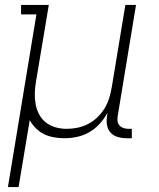

<svg xmlns="http://www.w3.org/2000/svg" viewBox="-20 -550 640 775"><path d="M12 205 127 -492H65V-530H177L125 -219Q121 -196 120.5 -173Q120 -150 124 -128.5Q128 -107 138.5 -87.5Q149 -68 166 -55Q183 -42 204.5 -36Q226 -30 249 -30Q271 -30 293 -34.5Q315 -39 335.5 -49.5Q356 -60 373 -76.5Q390 -93 402 -112.5Q414 -132 420.5 -153.5Q427 -175 431 -197L486 -530H529L455 -81Q453 -71 454.5 -61Q456 -51 462 -44Q468 -37 477.5 -33.5Q487 -30 497 -30H512V8H491Q473 8 455.5 3Q438 -2 426.5 -14.5Q415 -27 412 -45Q409 -63 412 -81L414 -95Q401 -71 382.5 -50.5Q364 -30 340.5 -16.5Q317 -3 291 2.5Q265 8 240 8Q218 8 196.5 4Q175 0 157 -9Q139 -18 124.5 -32.5Q110 -47 100 -65L55 205Z"/></svg>

Font: Iosevka Slab XLtEx
Style: Italic
Weight: 200
Width: 7
Italic angle: -9°
Monospace: yes
Designer: Belleve Invis
Foundry: Belleve Invis
Version: Version 11.1.0; ttfautohint (v1.8.3)